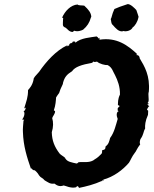

<svg xmlns="http://www.w3.org/2000/svg" viewBox="-20 -906 750 938"><path d="M703 -345 704 -365 698 -370C702 -381 704 -381 707 -386C713 -388 710 -383 699 -397C710 -395 700 -395 708 -405C697 -394 703 -409 705 -409C709 -423 702 -444 707 -458C714 -536 686 -582 662 -622C664 -628 652 -637 661 -628C658 -638 647 -637 645 -637C650 -641 649 -641 651 -641C604 -685 550 -725 466 -712C464 -725 472 -724 457 -716C463 -718 460 -723 452 -728C422 -723 375 -721 348 -697C348 -704 348 -703 336 -703C333 -694 330 -700 330 -694C335 -701 333 -694 325 -695C316 -690 318 -685 318 -684C312 -684 316 -679 306 -684C313 -675 303 -678 307 -684C254 -659 206 -606 171 -555C155 -537 143 -526 144 -517C138 -488 124 -474 117 -466C117 -430 109 -413 98 -376C108 -384 107 -378 101 -366L95 -363C102 -358 101 -338 88 -322C88 -322 95 -321 98 -321C99 -317 91 -314 95 -319C93 -291 91 -278 92 -261C94 -192 112 -137 131 -82C134 -81 136 -88 136 -80C144 -75 142 -74 150 -74C150 -74 163 -64 171 -49C180 -36 187 -39 198 -25C216 -15 224 -6 246 -9C259 1 272 7 291 0C303 2 324 15 352 9C353 5 353 8 358 3C359 5 362 2 366 12C400 5 438 -4 480 -23C476 -14 477 -27 480 -25C483 -22 492 -27 483 -28C536 -42 581 -77 610 -111C618 -123 624 -141 639 -160C644 -164 649 -181 665 -201C662 -205 662 -215 666 -226C683 -250 679 -261 689 -278C688 -293 689 -314 703 -345ZM360 -113 363 -110C353 -104 362 -117 355 -107C333 -112 307 -115 299 -133C295 -129 298 -132 298 -135C288 -144 278 -148 271 -156C246 -189 234 -219 233 -260C241 -286 241 -309 235 -329C237 -338 250 -350 249 -363L243 -367C252 -392 253 -416 254 -430C257 -434 263 -445 269 -452C277 -480 288 -491 288 -502C296 -531 308 -543 332 -558C346 -579 378 -590 430 -599C419 -604 431 -599 427 -601C432 -595 429 -600 436 -606C437 -603 441 -602 454 -605C466 -594 493 -587 506 -588C529 -576 532 -555 542 -539C555 -513 567 -482 566 -444C555 -421 557 -406 556 -393C565 -387 565 -389 565 -388C551 -373 556 -381 555 -366L560 -363C548 -359 548 -341 555 -325C546 -295 538 -258 518 -232C514 -217 511 -201 496 -191C495 -174 490 -175 479 -172C479 -154 477 -157 472 -151C453 -131 446 -131 435 -122C410 -109 386 -117 360 -113ZM336 -750 342 -756C359 -750 376 -756 386 -761C406 -778 417 -795 424 -820L426 -824C425 -845 410 -861 394 -876C392 -881 379 -878 364 -881C362 -881 361 -883 359 -884C326 -882 297 -852 283 -819C283 -819 291 -822 288 -811C288 -788 282 -777 300 -771C308 -767 317 -749 336 -750ZM580 -753V-755C600 -749 623 -759 628 -772C639 -779 652 -799 656 -820L657 -824C655 -832 651 -842 646 -857C637 -867 618 -886 604 -886C570 -875 557 -870 539 -862C534 -852 528 -836 524 -819L521 -813C524 -804 522 -790 531 -784C545 -768 560 -750 580 -753Z"/></svg>

Font: Asimov Print
Style: DIt
Weight: 250
Width: 0
Designer: Google
Version: Version 2.000980: 2014